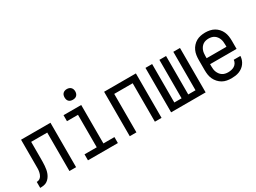

<svg xmlns="http://www.w3.org/2000/svg" viewBox="-45 -1336 2590 1946"><g transform="rotate(-30 1250.0 -362.5)"><path d="M16 0V-70Q27 -70 38 -73.5Q49 -77 57.5 -84.5Q66 -92 72 -101.5Q78 -111 81.5 -121.5Q85 -132 87.5 -143Q90 -154 91 -165Q92 -176 92 -187Q92 -198 92 -209Q92 -213 92 -217Q92 -221 92 -226V-228Q92 -236 92 -244.5Q92 -253 92 -261V-520H436V0H358V-450H170V-261Q170 -261 170 -261Q170 -261 170 -261V-259Q170 -259 170 -258.5Q170 -258 170 -257V-256Q170 -235 169.5 -213.5Q169 -192 167.5 -170.5Q166 -149 162 -127.5Q158 -106 150 -86Q142 -66 129 -48.5Q116 -31 98.5 -19Q81 -7 59.5 -3.5Q38 0 16 0Z M575 0V-70H718V-450H589V-520H796V-70H925V0ZM750 -608Q737 -608 725 -611.5Q713 -615 704 -624Q695 -633 691.5 -645Q688 -657 688 -670Q688 -683 691.5 -695Q695 -707 704 -716Q713 -725 725 -729Q737 -733 750 -733Q763 -733 775 -729Q787 -725 796 -716Q805 -707 809 -695Q813 -683 813 -670Q813 -657 809 -645Q805 -633 796 -624Q787 -615 775 -611.5Q763 -608 750 -608Z M1064 0V-520H1436V0H1358V-450H1142V0Z M1548 0V-520H1626V-70H1711V-520H1789V-70H1874V-520H1952V0Z M2252 8Q2225 8 2198 3Q2171 -2 2147.5 -15.5Q2124 -29 2105.5 -49.5Q2087 -70 2075.5 -94.5Q2064 -119 2060 -146Q2056 -173 2056 -200V-320Q2056 -347 2060 -374Q2064 -401 2075 -425.5Q2086 -450 2104.5 -470.5Q2123 -491 2146 -504Q2169 -517 2196 -522.5Q2223 -528 2250 -528Q2277 -528 2304 -522.5Q2331 -517 2354 -504Q2377 -491 2395.5 -470.5Q2414 -450 2425 -425.5Q2436 -401 2440 -374Q2444 -347 2444 -320V-225H2134V-200Q2134 -183 2136 -166Q2138 -149 2144.5 -133Q2151 -117 2161.5 -103Q2172 -89 2186.5 -79.5Q2201 -70 2218 -66Q2235 -62 2252 -62Q2271 -62 2290.5 -66Q2310 -70 2326 -80Q2342 -90 2352.5 -107Q2363 -124 2364 -144H2442Q2441 -121 2433.5 -99.5Q2426 -78 2412.5 -59.5Q2399 -41 2380.5 -27.5Q2362 -14 2341 -6Q2320 2 2297 5Q2274 8 2252 8ZM2366 -295V-320Q2366 -337 2364 -354Q2362 -371 2356 -387Q2350 -403 2339.5 -417Q2329 -431 2315 -440.5Q2301 -450 2284 -454Q2267 -458 2250 -458Q2233 -458 2216 -454Q2199 -450 2185 -440.5Q2171 -431 2160.5 -417Q2150 -403 2144 -387Q2138 -371 2136 -354Q2134 -337 2134 -320V-295Z"/></g></svg>

Font: Zed Mono
Style: Regular
Weight: 400
Monospace: yes
Designer: Belleve Invis
Foundry: Belleve Invis
Version: Version 1.0.0; ttfautohint (v1.8.4)